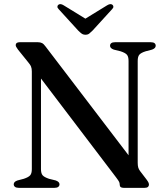

<svg xmlns="http://www.w3.org/2000/svg" viewBox="-20 -903 808 923"><path d="M266 -17Q266 -9.5 260.2 -4.8Q254.5 0 242.5 0H70Q58 0 52 -4.8Q46 -9.5 46 -17Q46 -29.5 64 -35.5L94.5 -43.5Q117 -51 125 -60.2Q133 -69.5 133 -90V-559.5Q133 -573.5 129.2 -583Q125.5 -592.5 110.5 -610L66.5 -664.5Q60.5 -673 58 -677.5Q55.5 -682 55.5 -686.5Q55.5 -693 60.5 -696.5Q65.5 -700 74 -700H162.5Q174 -700 182.2 -695.8Q190.5 -691.5 199 -679.5L617.5 -131L598 -90V-610Q598 -630.5 590.2 -639.8Q582.5 -649 559.5 -656.5L527 -664.5Q509 -671 509 -683Q509 -691 514.8 -695.5Q520.5 -700 532.5 -700H705Q717 -700 722.8 -695.5Q728.5 -691 728.5 -683Q728.5 -671 711 -664.5L680.5 -656.5Q658 -649.5 650 -640.2Q642 -631 642 -610V-121Q642 -107 644.5 -98Q647 -89 653.5 -80.5L684.5 -40Q691.5 -30.5 693.8 -25.2Q696 -20 696 -15Q696 -8.5 691 -4.2Q686 0 675.5 0H574Q555.5 0 555.5 -15Q555.5 -22.5 552.8 -28.5Q550 -34.5 537.5 -51L142 -571.5L177 -597V-90Q177 -70 184.5 -60.8Q192 -51.5 215.5 -43.5L248 -35.5Q266 -29 266 -17ZM410.5 -801 286 -877.5Q270 -887.5 260.5 -880Q256.5 -877 256 -871.2Q255.5 -865.5 262 -859L356 -756Q365 -747 372.5 -741.5Q380 -736 391 -736Q402 -736 409 -741.5Q416 -747 425 -756L519 -859Q525.5 -865.5 525 -871.2Q524.5 -877 520.5 -880Q511.5 -887.5 495 -877.5L370.5 -801Z"/></svg>

Font: Fraunces 28pt
Style: Regular
Weight: 400
Version: Version 1.000;[b76b70a41]